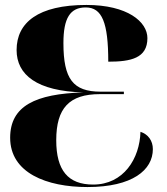

<svg xmlns="http://www.w3.org/2000/svg" viewBox="-20 -744 675 775"><path d="M333 11C515 11 597 -58 597 -142C597 -176 578 -202 547 -212C544 -104 479 1 356 1C255 1 207 -56 207 -178C207 -308 260 -364 383 -364H480V-374H386C275 -374 236 -425 236 -570C236 -671 263 -714 326 -714C392 -714 417 -653 417 -495C508 -495 575 -509 575 -590C575 -656 495 -724 329 -724C134 -724 47 -653 47 -542C47 -442 129 -376 316 -371C124 -365 21 -317 21 -188C21 -46 168 11 333 11Z"/></svg>

Font: Noto Serif Display Black
Style: Regular
Weight: 900
Designer: Monotype Design Team
Foundry: Monotype Imaging Inc.
Version: Version 2.009